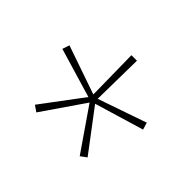

<svg xmlns="http://www.w3.org/2000/svg" viewBox="-91 -1037 688 688"><g transform="rotate(45 253.0 -692.5)"><path d="M267 -886 264 -690 449 -754 457 -727 270 -671 387 -516 364 -499 253 -660 143 -500 120 -516 236 -671 48 -727 57 -754 242 -690 239 -886Z"/></g></svg>

Font: Noto Sans Kannada UI Condensed Thin
Style: Regular
Weight: 100
Width: 3
Designer: Jelle Bosma - Monotype Design Team
Foundry: Monotype Imaging Inc.
Version: Version 2.005; ttfautohint (v1.8.4.7-5d5b)